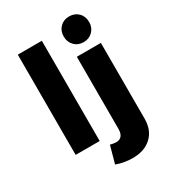

<svg xmlns="http://www.w3.org/2000/svg" viewBox="-232 -910 1101 1231"><g transform="rotate(-30 318.0 -294.5)"><path d="M73 -742H251V0H73ZM340 60Q366 60 380 43Q394 26 394 -7V-541H572V20Q572 104 520.5 152.5Q469 201 381 201Q318 201 261 180L296 53Q322 60 340 60ZM574 -695Q574 -654 547.5 -627Q521 -600 480 -600Q439 -600 412.5 -627Q386 -654 386 -695Q386 -737 412.5 -763.5Q439 -790 480 -790Q521 -790 547.5 -763.5Q574 -737 574 -695Z"/></g></svg>

Font: Montserrat V1
Style: Bold
Weight: 700
Designer: Julieta Ulanovsky
Foundry: Julieta Ulanovsky
Version: Version 6.001